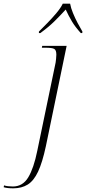

<svg xmlns="http://www.w3.org/2000/svg" viewBox="-160 -786 469 1046"><path d="M-88 240Q-104 240 -117 238.5Q-130 237 -140 234L-138 224Q-129 227 -116 228.5Q-103 230 -90 230Q-36 230 -6 180Q24 130 43 36L143 -445Q144 -454 145.5 -465.5Q147 -477 147 -488Q147 -513 135.5 -519.5Q124 -526 88 -526H68L70 -536H203L90 10Q71 99 47.5 149Q24 199 -9 219.5Q-42 240 -88 240ZM52 -614Q72 -634 98 -660.5Q124 -687 147.5 -715Q171 -743 182 -766H222Q226 -743 237.5 -715Q249 -687 263 -660.5Q277 -634 289 -614L288 -606H280Q250 -639 232 -669Q214 -699 198 -734Q166 -699 135.5 -669Q105 -639 60 -606H52Z"/></svg>

Font: Noto Serif Display ExtraLight
Style: Italic
Weight: 200
Italic angle: -12°
Designer: Monotype Design Team
Foundry: Monotype Imaging Inc.
Version: Version 2.009